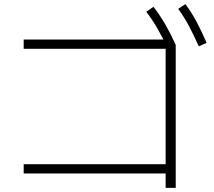

<svg xmlns="http://www.w3.org/2000/svg" viewBox="-20 -875 1040 932"><path d="M784 37V-33H95V-78H784V-638H95V-683H813L833 -657V37ZM795 -638Q769 -694 744 -737Q719 -780 690 -818L725 -842Q758 -799 783.5 -754.5Q809 -710 833 -657ZM945 -650Q920 -706 896.5 -750Q873 -794 845 -832L880 -855Q912 -812 936 -766Q960 -720 983 -667Z"/></svg>

Font: M PLUS 2 Light
Style: Regular
Weight: 300
Designer: Coji Morishita
Foundry: UNDERFOREST DESIGN
Version: Version 1.001